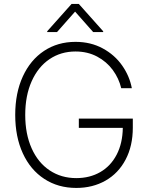

<svg xmlns="http://www.w3.org/2000/svg" viewBox="-20 -925 741 955"><path d="M355.5 -668.9Q282.7 -668.9 226.1 -630.6Q169.4 -592.3 137.5 -520.8Q105.5 -449.2 105.5 -353.5Q105.5 -258.3 137.5 -187Q169.4 -115.7 227.1 -77.4Q284.7 -39.1 359.4 -39.1Q426.8 -39.1 478.8 -69.1Q530.8 -99.1 560.3 -155.8Q589.8 -212.4 590.8 -289.1H372.1V-335H640.6V-290Q640.6 -199.2 604.7 -131.1Q568.8 -63 504.9 -26.6Q440.9 9.8 359.4 9.8Q269 9.8 200.2 -35.2Q131.3 -80.1 93.5 -162.4Q55.7 -244.6 55.7 -353.5Q55.7 -462.4 93.5 -544.7Q131.3 -627 199.2 -671.9Q267.1 -716.8 355.5 -716.8Q431.2 -716.8 491 -684.3Q550.8 -651.9 587.6 -599.1Q624.5 -546.4 635.7 -486.3H583Q571.3 -535.2 541 -576.7Q510.7 -618.2 463.1 -643.6Q415.5 -668.9 355.5 -668.9ZM353.5 -867.2 263.7 -765.6H214.8V-769.5L335.9 -905.3H372.1L493.2 -769.5V-765.6H443.4Z"/></svg>

Font: Pretendard JP ExtraLight
Style: Regular
Weight: 200
Designer: Base glyphs from Inter by Rasmus Andersson; Hangeul glyphs from Noto Sans CJK(Source Han Sans) by Jang Soo-young and Kan
Foundry: Kil Hyung-jin
Version: Version 1.309